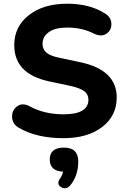

<svg xmlns="http://www.w3.org/2000/svg" viewBox="-20 -736 681 1038"><path d="M323 11Q179 11 84 -44Q48 -63 45.5 -100.5Q43 -138 71 -160Q99 -182 137 -163Q218 -118 323 -118Q458 -118 458 -197Q458 -226 435.5 -243Q413 -260 359 -272L246 -296Q57 -336 57 -492Q57 -592 136 -654Q215 -716 343 -716Q465 -716 548 -663Q580 -644 582 -609Q584 -574 556.5 -554.5Q529 -535 488 -554Q425 -587 342 -587Q280 -587 245 -563Q210 -539 210 -499Q210 -469 231.5 -451Q253 -433 304 -423L417 -399Q611 -357 611 -209Q611 -110 532.5 -49.5Q454 11 323 11ZM360 266Q337 292 310 275.5Q283 259 306 227Q316 213 321 192Q249 189 249 126Q249 62 326 62Q403 62 403 137Q403 214 360 266Z"/></svg>

Font: Nunito ExtraBold
Style: Regular
Weight: 800
Designer: Vernon Adams
Foundry: Vernon Adams
Version: Version 3.602